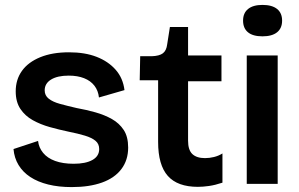

<svg xmlns="http://www.w3.org/2000/svg" viewBox="-20 -749 1219 782"><path d="M272 13Q219 13 176.5 2.5Q134 -8 103.5 -28Q73 -48 55.5 -77Q38 -106 35 -142L135 -175Q138 -148 155.5 -126.5Q173 -105 204.5 -93.5Q236 -82 280 -82Q329 -82 356.5 -97.5Q384 -113 384 -142Q384 -163 369 -175.5Q354 -188 326 -196.5Q298 -205 258 -213Q220 -221 182.5 -231.5Q145 -242 113.5 -259.5Q82 -277 63 -305.5Q44 -334 44 -377Q44 -425 69.5 -460.5Q95 -496 144 -516Q193 -536 261 -536Q326 -536 373.5 -517.5Q421 -499 451 -465Q481 -431 487 -382L383 -352Q380 -380 364.5 -400Q349 -420 322.5 -430.5Q296 -441 260 -441Q214 -441 188 -425Q162 -409 162 -381Q162 -360 178.5 -347Q195 -334 224 -326Q253 -318 292 -309Q331 -302 368.5 -291.5Q406 -281 436 -264Q466 -247 484 -219.5Q502 -192 502 -148Q502 -97 474.5 -60.5Q447 -24 395.5 -5.5Q344 13 272 13Z M786 12Q703 12 663.5 -32.5Q624 -77 624 -171V-422H549L551 -520H598Q629 -521 643.5 -532Q658 -543 661 -569L672 -639H746V-523H882V-418H746V-176Q746 -138 763.5 -121.5Q781 -105 815 -105Q833 -105 851.5 -109.5Q870 -114 886 -124V-5Q856 5 831 8.5Q806 12 786 12Z M985 0V-523H1111V0ZM1049 -601Q1010 -601 990 -617.5Q970 -634 970 -665Q970 -696 990.5 -712.5Q1011 -729 1049 -729Q1088 -729 1108.5 -712.5Q1129 -696 1129 -665Q1129 -634 1108.5 -617.5Q1088 -601 1049 -601Z"/></svg>

Font: Bricolage Grotesque 24pt SemiBold
Style: Regular
Weight: 600
Designer: Mathieu Triay
Foundry: Atelier Triay
Version: Version 1.001;gftools[0.9.33.dev8+g029e19f]